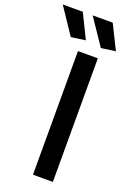

<svg xmlns="http://www.w3.org/2000/svg" viewBox="-259 -1018 734 1080"><g transform="rotate(20 108.0 -478.5)"><path d="M89 -740H208V0H89ZM24 -800 -81 -957H39L110 -812ZM204 -800 98 -957H218L290 -812Z"/></g></svg>

Font: Encode Sans Wide
Style: Medium
Weight: 500
Designer: Pablo Impallari, Andres Torresi
Foundry: Pablo Impallari, Andres Torresi
Version: Version 1.000; ttfautohint (v1.00) -l 8 -r 50 -G 200 -x 14 -